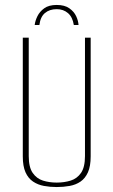

<svg xmlns="http://www.w3.org/2000/svg" viewBox="-20 -743 458 775"><path d="M209 -723Q241 -723 260 -709.5Q279 -696 287.5 -677.5Q296 -659 297 -642H278Q273 -674 254.5 -690Q236 -706 209 -706Q180 -706 161.5 -690.5Q143 -675 139 -642H120Q122 -659 131 -677.5Q140 -696 158.5 -709.5Q177 -723 209 -723ZM209 12Q182 12 157.5 7.5Q133 3 113.5 -10Q94 -23 83 -47.5Q72 -72 72 -112V-591H96V-113Q96 -68 112 -45Q128 -22 153.5 -14Q179 -6 209 -6Q239 -6 265 -14Q291 -22 307 -45Q323 -68 323 -113V-591H346V-112Q346 -72 335 -47.5Q324 -23 305 -10Q286 3 261 7.5Q236 12 209 12Z"/></svg>

Font: Alumni Sans Thin Thin
Style: Regular
Weight: 250
Version: Version 1.018